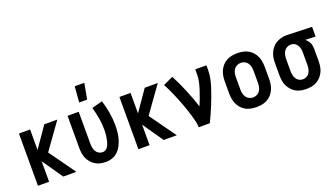

<svg xmlns="http://www.w3.org/2000/svg" viewBox="-66 -1273 3132 1796"><g transform="rotate(-20 1500.0 -374.5)"><path d="M457 0H327L186 -204V0H75V-520H186V-316L327 -520H457L271 -260Z M754 8Q727 8 700 3Q673 -2 649.5 -15.5Q626 -29 608 -49.5Q590 -70 578.5 -94.5Q567 -119 563 -146Q559 -173 559 -200V-520H670V-200Q670 -180 674 -160.5Q678 -141 688 -124Q698 -107 716 -97.5Q734 -88 754 -88Q768 -88 781 -96Q794 -104 802 -115.5Q810 -127 815.5 -140.5Q821 -154 824.5 -168Q828 -182 830.5 -196Q833 -210 834.5 -224.5Q836 -239 837 -253.5Q838 -268 838 -282Q838 -340 828 -397Q818 -454 802 -510L908 -538Q927 -476 938 -412Q949 -348 949 -283Q949 -250 945.5 -217.5Q942 -185 933.5 -153.5Q925 -122 910 -92Q895 -62 872 -39Q849 -16 818 -4Q787 8 754 8ZM704 -600 716 -757H812L783 -600Z M1457 0H1327L1186 -204V0H1075V-520H1186V-316L1327 -520H1457L1271 -260Z M1675 0Q1675 -32 1667 -63.5Q1659 -95 1650 -126Q1641 -157 1631 -187Q1621 -217 1609.5 -247.5Q1598 -278 1586 -307.5Q1574 -337 1561.5 -366.5Q1549 -396 1535 -425Q1521 -454 1506 -482L1604 -528Q1626 -487 1646 -444Q1666 -401 1684 -357.5Q1702 -314 1718.5 -270Q1735 -226 1749 -181Q1763 -215 1776.5 -250Q1790 -285 1801.5 -321Q1813 -357 1821.5 -393.5Q1830 -430 1830 -468V-520H1941V-468Q1941 -427 1932 -386.5Q1923 -346 1910.5 -306.5Q1898 -267 1883.5 -228Q1869 -189 1853.5 -151Q1838 -113 1821 -75Q1804 -37 1786 0Z M2250 8Q2223 8 2195.5 3Q2168 -2 2144 -15Q2120 -28 2101.5 -48.5Q2083 -69 2071.5 -93.5Q2060 -118 2055.5 -145.5Q2051 -173 2051 -200V-320Q2051 -347 2055.5 -374.5Q2060 -402 2071.5 -426.5Q2083 -451 2101.5 -471.5Q2120 -492 2144 -505Q2168 -518 2195.5 -523Q2223 -528 2250 -528Q2277 -528 2304.5 -523Q2332 -518 2356 -505Q2380 -492 2398.5 -471.5Q2417 -451 2428.5 -426.5Q2440 -402 2444.5 -374.5Q2449 -347 2449 -320V-200Q2449 -173 2444.5 -145.5Q2440 -118 2428.5 -93.5Q2417 -69 2398.5 -48.5Q2380 -28 2356 -15Q2332 -2 2304.5 3Q2277 8 2250 8ZM2250 -88Q2270 -88 2288.5 -97Q2307 -106 2318.5 -123Q2330 -140 2334 -160Q2338 -180 2338 -200V-320Q2338 -340 2334 -360Q2330 -380 2318.5 -397Q2307 -414 2288.5 -423Q2270 -432 2250 -432Q2230 -432 2211.5 -423Q2193 -414 2181.5 -397Q2170 -380 2166 -360Q2162 -340 2162 -320V-200Q2162 -180 2166 -160Q2170 -140 2181.5 -123Q2193 -106 2211.5 -97Q2230 -88 2250 -88Z M2746 8Q2719 8 2692 3Q2665 -2 2641.5 -15.5Q2618 -29 2600 -49.5Q2582 -70 2570.5 -94.5Q2559 -119 2555 -146Q2551 -173 2551 -200V-320Q2551 -346 2555 -372Q2559 -398 2569.5 -421.5Q2580 -445 2596.5 -465.5Q2613 -486 2635.5 -499.5Q2658 -513 2683 -520.5Q2708 -528 2734 -528H2750L2993 -520V-424L2891 -427Q2903 -418 2913 -406Q2923 -394 2929.5 -380Q2936 -366 2938.5 -350.5Q2941 -335 2941 -320V-200Q2941 -173 2937 -146Q2933 -119 2921.5 -94.5Q2910 -70 2892 -49.5Q2874 -29 2850.5 -15.5Q2827 -2 2800 3Q2773 8 2746 8ZM2746 -88Q2766 -88 2784 -97.5Q2802 -107 2812 -124Q2822 -141 2826 -160.5Q2830 -180 2830 -200V-320Q2830 -339 2827 -357.5Q2824 -376 2815 -392.5Q2806 -409 2790.5 -420Q2775 -431 2756 -432H2744Q2725 -432 2707.5 -421.5Q2690 -411 2680 -394.5Q2670 -378 2666 -358.5Q2662 -339 2662 -320V-200Q2662 -180 2666 -160.5Q2670 -141 2680 -124Q2690 -107 2708 -97.5Q2726 -88 2746 -88Z"/></g></svg>

Font: Iosevka Custom
Style: Bold
Weight: 700
Monospace: yes
Designer: Belleve Invis
Foundry: Belleve Invis
Version: Version 30.3.3; ttfautohint (v1.8.3)